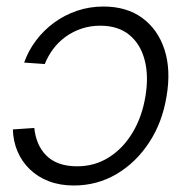

<svg xmlns="http://www.w3.org/2000/svg" viewBox="-20 -552 563 582"><path d="M203.6 10.3Q161.6 10.3 127.9 -2.7Q94.2 -15.6 70.1 -39.1Q45.9 -62.5 33 -93.3Q20 -124 19 -159.7L84 -164.1Q86.4 -139.6 95.2 -118.4Q104 -97.2 119.9 -81.1Q135.7 -64.9 159.2 -56.4Q182.6 -47.9 213.9 -47.9Q267.1 -47.9 310.1 -75Q353 -102.1 381.8 -149.9Q410.6 -197.8 420.9 -260.3Q431.2 -322.8 418.2 -371.1Q405.3 -419.4 371.3 -446.8Q337.4 -474.1 284.2 -474.1Q253.4 -474.1 226.8 -465.1Q200.2 -456.1 178.5 -440.2Q156.7 -424.3 141.1 -403.3Q125.5 -382.3 115.7 -357.9L53.2 -362.3Q65.9 -398.4 89.1 -429.2Q112.3 -460 143.8 -483.2Q175.3 -506.3 213.4 -519.3Q251.5 -532.2 293.5 -532.2Q364.3 -532.2 411.6 -497.3Q459 -462.4 478.8 -401.1Q498.5 -339.8 484.9 -260.3Q472.2 -181.2 432.1 -120.1Q392.1 -59.1 333.3 -24.4Q274.4 10.3 203.6 10.3Z"/></svg>

Font: Inter 28pt Light
Style: Italic
Weight: 300
Italic angle: -9.3988°
Designer: Rasmus Andersson
Foundry: rsms
Version: Version 4.001;git-66647c0bb